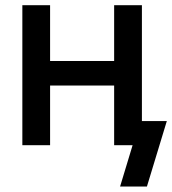

<svg xmlns="http://www.w3.org/2000/svg" viewBox="-20 -549 651 726"><path d="M438 -318.4V-225.6H142.6V-318.4ZM169.4 -529.3V0H64.5V-529.3ZM516.6 -529.3V0H411.6V-529.3ZM434.1 156.2 481.4 0H447.3V-91.3H610.8L535.6 156.2Z"/></svg>

Font: Inter 24pt Medium
Style: Regular
Weight: 500
Designer: Rasmus Andersson
Foundry: rsms
Version: Version 4.001;git-66647c0bb